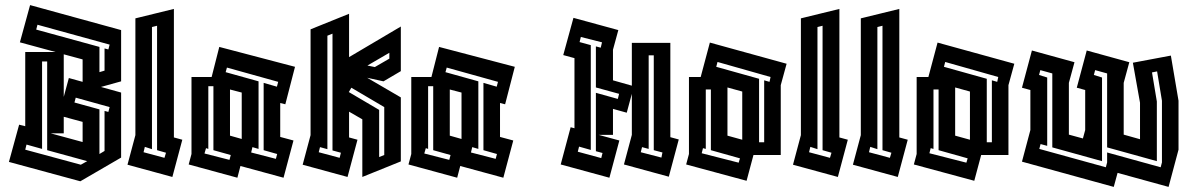

<svg xmlns="http://www.w3.org/2000/svg" viewBox="-20 -694 4657 753"><path d="M15 -59 55 -205 79 -199V-490H198L58 -528L98 -674L455 -576V-375L376 -353L455 -331V-76L295 17ZM122 -578 370 -510V-411L390 -417V-504L405 -500L410 -519L127 -597ZM304 -461 230 -481V-314L250 -388L304 -373ZM165 -453H145V-110L84 -127L79 -107L297 -48L322 -62L165 -105ZM370 -265V-90L390 -102V-259L405 -255L410 -274L277 -311L272 -292ZM179 -171 304 -137V-216L230 -236V-171Z M480 -48 511 -164V-622L662 -659V-155L695 -146L656 0ZM596 -593 576 -588V-109L548 -118L543 -97L625 -75L631 -95L596 -105Z M911 3 720 -49 731 -90V-392H810L840 -510L1137 -432L1099 -285L1079 -290V-157L1131 -143L1092 3L923 -43ZM994 -375V-110L970 -117L965 -96L1062 -71L1067 -90L1014 -105V-369L1066 -354L1071 -373L870 -429L865 -411ZM817 -105V-356H797V-110L788 -113L782 -92L880 -67L885 -86ZM882 -162 928 -149V-150V-331L882 -343Z M1167 -48 1198 -164V-579L1349 -640V-470L1552 -590V-415L1484 -375L1420 -389L1552 -312V-61L1401 0V-226L1349 -256V-155L1382 -146L1343 0ZM1264 -109 1235 -117 1230 -97 1312 -75 1317 -95 1284 -104V-562L1264 -554ZM1421 -437 1450 -431 1507 -464V-487ZM1348 -333 1467 -263V-78L1487 -86V-274L1358 -350Z M1773 3 1582 -49 1593 -90V-392H1672L1702 -510L1999 -432L1961 -285L1941 -290V-157L1993 -143L1954 3L1785 -43ZM1856 -375V-110L1832 -117L1827 -96L1924 -71L1929 -90L1876 -105V-369L1928 -354L1933 -373L1732 -429L1727 -411ZM1679 -105V-356H1659V-110L1650 -113L1644 -92L1742 -67L1747 -86ZM1744 -162 1790 -149V-150V-331L1744 -343Z M2179 -49 2218 -195 2233 -191V-466L2189 -478L2229 -624L2405 -576L2384 -499V-379L2458 -358V-526H2609V-156L2642 -147L2603 -1L2427 -49L2458 -165V-326L2438 -252L2384 -267V-165H2328L2409 -143L2370 3ZM2246 -99 2338 -74 2343 -94 2317 -101V-330L2403 -306L2408 -326L2317 -351V-512L2336 -507L2341 -528L2258 -549L2253 -529L2297 -517V-106L2251 -119ZM2493 -97 2574 -76 2578 -96 2544 -105V-477H2524V-110L2498 -117Z M2671 -49 2682 -90V-392H2728L2764 -527L3065 -444L3042 -360V-86H2935L2908 15ZM2957 -136H2977V-379L2998 -373L3002 -392L2794 -451L2789 -432L2957 -385ZM2833 -162 2891 -146V-335L2833 -351ZM2768 -105V-343H2748V-110L2737 -113L2732 -93L2877 -56L2882 -73Z M3090 -48 3121 -164V-622L3272 -659V-155L3305 -146L3266 0ZM3206 -593 3186 -588V-109L3158 -118L3153 -97L3235 -75L3241 -95L3206 -105Z M3325 -48 3356 -164V-622L3507 -659V-155L3540 -146L3501 0ZM3441 -593 3421 -588V-109L3393 -118L3388 -97L3470 -75L3476 -95L3441 -105Z M3564 -49 3575 -90V-392H3621L3657 -527L3958 -444L3935 -360V-86H3828L3801 15ZM3850 -136H3870V-379L3891 -373L3895 -392L3687 -451L3682 -432L3850 -385ZM3726 -162 3784 -146V-335L3726 -351ZM3661 -105V-343H3641V-110L3630 -113L3625 -93L3770 -56L3775 -73Z M3988 -60 4021 -184V-341L3988 -350L4027 -496L4194 -450L4172 -369V-166L4227 -151L4236 -184V-341L4203 -350L4242 -496L4409 -450L4387 -369V-166L4451 -148V-291L4423 -448L4572 -476L4602 -299V-107L4563 39L4363 -16L4348 39ZM4055 -400 4087 -390V-122L4061 -129L4056 -110L4317 -38L4322 -57V-96L4532 -38L4537 -57V-299L4518 -414L4498 -410L4517 -296V-62L4322 -116V-406L4275 -419L4270 -400L4302 -390V-62L4107 -116V-406L4060 -419Z"/></svg>

Font: Blaka Hollow
Style: Regular
Weight: 400
Designer: Mohamed Gaber
Foundry: Kief Type Foundry
Version: Version 1.003; ttfautohint (v1.8.4.7-5d5b)